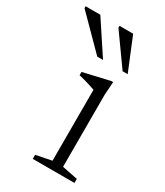

<svg xmlns="http://www.w3.org/2000/svg" viewBox="-273 -763 717 836"><g transform="rotate(30 85.5 -345.0)"><path d="M171.5 -464.5 167 -399.5V-36L245 -20.5V0H35.5V-20.5L114 -36V-392.5Q108.5 -395 94.2 -399.5Q80 -404 62.8 -409Q45.5 -414 30 -417.5V-434L162 -464.5ZM85 -526H56L-97.5 -681V-690.5H-23.5ZM209 -526H183.5L73 -681V-690.5H141.5Z"/></g></svg>

Font: Newsreader Light
Style: Regular
Weight: 300
Designer: Hugues Gentile
Foundry: Production Type
Version: Version 1.003